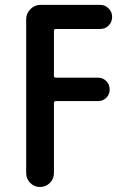

<svg xmlns="http://www.w3.org/2000/svg" viewBox="-20 -750 540 770"><path d="M85 -55.7V-672.9Q85 -696.3 102.1 -713.4Q119.1 -730.5 141.6 -730.5H381.8Q401.4 -730.5 415.5 -716.3Q429.7 -702.1 429.7 -682.1Q429.7 -662.1 416 -647.9Q402.3 -633.8 381.8 -633.8H204.1Q196.3 -633.8 196.3 -626V-446.3Q196.3 -438.5 204.1 -438.5H374Q392.6 -438.5 406.2 -424.8Q419.9 -411.1 419.9 -390.6Q419.9 -372.1 406.7 -358.4Q393.6 -344.7 374 -344.7H204.1Q196.3 -344.7 196.3 -335.9V-55.7Q196.3 -32.2 179.7 -16.1Q163.1 0 140.1 0Q117.2 0 101.1 -16.6Q85 -33.2 85 -55.7Z"/></svg>

Font: Rounded Mgen+ 2m medium
Style: Regular
Weight: 500
Designer: [Source Han Sans]
Ryoko NISHIZUKA  (kana & ideographs); Paul D. Hunt (Latin, Greek & Cyrillic); Wenlong ZHANG  (bopomofo
Version: Version 1.059.20150602